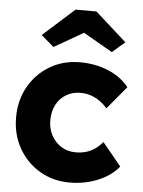

<svg xmlns="http://www.w3.org/2000/svg" viewBox="-55 -824 655 878"><g transform="rotate(5 272.5 -385.0)"><path d="M28 -266Q28 -345 63.5 -407.5Q99 -470 160 -506Q221 -542 298 -542Q369 -542 428.5 -517Q488 -492 523 -447L436 -343Q422 -359 403 -373Q384 -387 361 -395Q338 -403 313 -403Q275 -403 246 -385.5Q217 -368 201 -337Q185 -306 185 -266Q185 -228 201.5 -197Q218 -166 247 -148Q276 -130 313 -130Q339 -130 361 -136.5Q383 -143 401.5 -156Q420 -169 436 -188L522 -83Q488 -40 427.5 -15Q367 10 298 10Q221 10 160 -26Q99 -62 63.5 -124.5Q28 -187 28 -266ZM256 -780H352L496 -651L438 -601L304 -678L170 -601L112 -651Z"/></g></svg>

Font: Our Lexend
Style: Bold
Weight: 700
Designer: Bonnie Shaver-Troup, Thomas Jockin
Foundry: Lexend
Version: Version 1.007